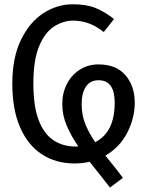

<svg xmlns="http://www.w3.org/2000/svg" viewBox="-20 -737 655 879"><path d="M321.5 11.3Q235.9 11.3 171.8 -30.5Q107.7 -72.3 72.1 -153.8Q36.4 -235.4 36.4 -353.8Q36.4 -472.8 75.6 -553.8Q114.9 -634.9 177.9 -676.2Q241 -717.4 313.3 -717.4Q376.4 -717.4 418.5 -700Q460.5 -682.6 502.1 -649.7L454.9 -590.3Q390.3 -642.6 315.4 -642.6Q269.2 -642.6 227.4 -615.6Q185.6 -588.7 159.2 -525.6Q132.8 -462.6 132.8 -353.8Q132.8 -250.8 156.9 -187.4Q181 -124.1 224.4 -95.1Q267.7 -66.2 325.6 -66.2Q331.8 -66.2 338.5 -66.7Q305.6 -114.4 285.4 -162.1Q265.1 -209.7 265.1 -260.5Q265.1 -311.8 286.4 -352.8Q307.7 -393.8 345.1 -417.9Q382.6 -442.1 431.3 -442.1Q511.8 -442.1 554.4 -392.6Q596.9 -343.1 596.9 -266.2Q596.9 -196.9 562.8 -130Q528.7 -63.1 462.6 -24.6Q481.5 -1 501.8 24.1Q522.1 49.2 542.6 77.4L483.6 121.5Q460 90.8 436.2 61.5Q412.3 32.3 390.3 3.6Q357.4 11.3 321.5 11.3ZM353.8 -261Q353.8 -209.7 371 -167.9Q388.2 -126.2 415.9 -86.2Q505.1 -131.3 505.1 -266.7Q505.1 -369.7 431.8 -369.7Q392.8 -369.7 373.3 -340.3Q353.8 -310.8 353.8 -261Z"/></svg>

Font: FiraCode Nerd Font
Style: Regular
Weight: 400
Designer: Carrois Corporate, Edenspiekermann AG, Nikita Prokopov
Foundry: Carrois Corporate, Edenspiekermann AG, Nikita Prokopov
Version: Version 6.002;Nerd Fonts 3.4.0